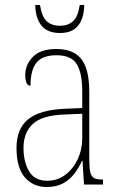

<svg xmlns="http://www.w3.org/2000/svg" viewBox="-20 -738 475 768"><path d="M166 10Q113 10 79.5 -28.5Q46 -67 46 -146Q46 -224 93.5 -261.5Q141 -299 240 -303L309 -306V-371Q309 -446 287 -481.5Q265 -517 206 -517Q150 -517 126 -487.5Q102 -458 102 -395Q81 -395 81 -439Q81 -479 111.5 -510.5Q142 -542 206 -542Q274 -542 305.5 -501.5Q337 -461 337 -372V-105Q337 -68 341 -50Q345 -32 356 -26Q367 -20 388 -20H392V0H316L310 -95H308Q296 -68 278 -44Q260 -20 233 -5Q206 10 166 10ZM169 -15Q210 -15 241.5 -39Q273 -63 291 -101.5Q309 -140 309 -185V-283L239 -280Q148 -277 111 -242Q74 -207 74 -146Q74 -90 96.5 -52.5Q119 -15 169 -15ZM220 -606Q170 -606 146 -635.5Q122 -665 121 -718H140Q147 -672 166.5 -653.5Q186 -635 220 -635Q252 -635 272 -653Q292 -671 299 -718H317Q316 -665 292.5 -635.5Q269 -606 220 -606Z"/></svg>

Font: Noto Serif Tamil Condensed Thin
Style: Italic
Weight: 100
Width: 3
Italic angle: -12°
Designer: Indian Type Foundry, Tom Grace, and the Monotype Design Team
Foundry: Monotype Imaging Inc.
Version: Version 2.003; ttfautohint (v1.8.4.7-5d5b)